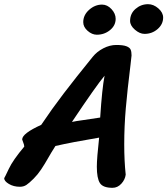

<svg xmlns="http://www.w3.org/2000/svg" viewBox="-37 -880 800 918"><path d="M585 -780Q585 -815 611 -837.5Q637 -860 671 -860Q697 -860 720 -840Q743 -820 743 -796Q743 -764 716.5 -741Q690 -718 654 -718Q631 -718 608 -738Q585 -758 585 -780ZM361 -774Q361 -808 389 -833Q417 -858 451 -858Q476 -858 496 -836.5Q516 -815 516 -790Q516 -758 489 -736Q462 -714 426 -714Q403 -714 382 -732.5Q361 -751 361 -774ZM228 -182Q204 -144 197 -131Q176 -94 159.5 -69.5Q143 -45 124 -26Q103 -5 89.5 4Q76 13 58 13Q28 13 5.5 -0.5Q-17 -14 -17 -28Q-15 -30 5 -72.5Q25 -115 79 -179Q79 -187 74 -199Q69 -211 69 -213Q69 -242 160 -283Q211 -359 267.5 -433Q324 -507 406 -608Q426 -633 457 -649Q488 -665 519 -665Q551 -665 567 -659Q583 -653 587.5 -643Q592 -633 592 -615Q588 -585 587 -570Q572 -449 564.5 -362.5Q557 -276 557 -190Q557 -111 564 -45Q561 -21 543 -1.5Q525 18 501 18Q455 18 440.5 -5Q426 -28 426 -83Q426 -123 437 -222Q306 -200 228 -182ZM362 -306 442 -318Q451 -457 463 -518Q424 -472 307 -297Q325 -301 362 -306Z"/></svg>

Font: Sriracha
Style: Regular
Weight: 400
Designer: Suppakit Chalermlarp
Version: Version 1.002g